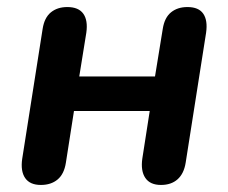

<svg xmlns="http://www.w3.org/2000/svg" viewBox="-20 -517 648 545"><path d="M96 8Q65 8 51.5 -11.5Q38 -31 43 -66L101 -435Q106 -467 124.5 -482Q143 -497 171 -497Q203 -497 216.5 -478Q230 -459 225 -424L205 -300H420L442 -435Q447 -467 465.5 -482Q484 -497 512 -497Q544 -497 557 -478Q570 -459 565 -424L507 -55Q502 -24 484 -8Q466 8 437 8Q406 8 392.5 -12Q379 -32 384 -67L405 -202H190L167 -55Q162 -23 143.5 -7.5Q125 8 96 8Z"/></svg>

Font: Nunito Variable Extra Light
Style: Italic
Weight: 200
Italic angle: -9°
Designer: Vernon Adams
Foundry: Vernon Adams
Version: Version 3.602